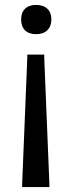

<svg xmlns="http://www.w3.org/2000/svg" viewBox="-20 -561 292 781"><path d="M91 -339H160V-326L181 190V200H70V190L91 -326ZM66 -482Q66 -510 82 -525.5Q98 -541 127 -541Q156 -541 172.5 -525.5Q189 -510 189 -482Q189 -454 172.5 -438Q156 -422 127 -422Q98 -422 82 -437.5Q66 -453 66 -482Z"/></svg>

Font: EncodeSans
Style: Medium
Weight: 500
Designer: Pablo Impallari, Andres Torresi
Foundry: Pablo Impallari, Andres Torresi
Version: Version 1.000; ttfautohint (v1.4.1)